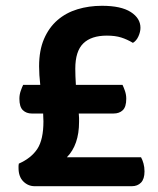

<svg xmlns="http://www.w3.org/2000/svg" viewBox="-20 -643 544 663"><path d="M130 -224Q130 -230 129.5 -236.5Q129 -243 129 -251H90Q71 -251 59 -262.5Q47 -274 47 -302Q47 -316 51.5 -329Q56 -342 60 -350H119Q117 -367 116 -383.5Q115 -400 115 -414Q115 -469 132 -508.5Q149 -548 178.5 -573.5Q208 -599 247.5 -611Q287 -623 332 -623Q398 -623 431.5 -601.5Q465 -580 465 -547Q465 -533 458 -517.5Q451 -502 439 -495Q419 -507 398.5 -513.5Q378 -520 349 -520Q295 -520 267.5 -493Q240 -466 240 -406Q240 -394 240.5 -380Q241 -366 242 -350H403Q407 -342 411.5 -329Q416 -316 416 -302Q416 -274 404 -262.5Q392 -251 372 -251H252Q253 -243 253 -235.5Q253 -228 253 -222Q253 -143 211 -100H467Q472 -91 475.5 -78.5Q479 -66 479 -51Q479 -25 467 -12.5Q455 0 435 0H100Q77 0 60.5 -16.5Q44 -33 44 -63Q44 -68 44 -70.5Q44 -73 45 -78Q88 -97 109 -129Q130 -161 130 -224Z"/></svg>

Font: Baloo Tammudu 2 SemiBold
Style: Regular
Weight: 600
Designer: Maithili Shingre, Omkar Shende and Ek Type
Foundry: Ek Type
Version: Version 1.640;hotconv 1.0.111;makeotfexe 2.5.65597; ttfautoh